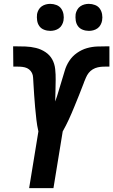

<svg xmlns="http://www.w3.org/2000/svg" viewBox="-20 -975 587 995"><path d="M131 0 179 -294Q172 -324 168.5 -355.5Q165 -387 162 -419Q159 -451 157 -483Q155 -515 153 -547V-548Q152 -560 151.5 -573Q151 -586 145.5 -597Q140 -608 130.5 -615.5Q121 -623 108.5 -626Q96 -629 83 -629.5Q70 -630 57 -630H49L48 -735H55Q84 -735 112 -734Q140 -733 166.5 -726.5Q193 -720 215.5 -705Q238 -690 250.5 -667.5Q263 -645 266 -617Q269 -589 268.5 -561Q268 -533 267.5 -505Q267 -477 266 -449Q276 -476 283.5 -502.5Q291 -529 299.5 -555.5Q308 -582 315.5 -608.5Q323 -635 339 -659.5Q355 -684 379.5 -701Q404 -718 430.5 -725.5Q457 -733 484 -734Q511 -735 538 -735H547V-630H539Q526 -630 513 -629.5Q500 -629 486.5 -626Q473 -623 460.5 -615.5Q448 -608 439.5 -597Q431 -586 425.5 -573Q420 -560 415 -548V-547Q403 -515 390 -483Q377 -451 364 -419Q351 -387 336.5 -355.5Q322 -324 305 -294L257 0ZM441 -815Q424 -815 408.5 -821Q393 -827 384 -839.5Q375 -852 372.5 -868.5Q370 -885 372 -902Q374 -913 380 -924Q386 -935 396 -942Q406 -949 417.5 -952Q429 -955 440 -955Q457 -955 472.5 -949Q488 -943 497 -930.5Q506 -918 509 -901.5Q512 -885 509 -868Q507 -857 501 -846Q495 -835 485 -828Q475 -821 463.5 -818Q452 -815 441 -815ZM241 -815Q224 -815 208.5 -821Q193 -827 184 -839.5Q175 -852 172.5 -868.5Q170 -885 172 -902Q174 -913 180 -924Q186 -935 196 -942Q206 -949 217.5 -952Q229 -955 240 -955Q257 -955 272.5 -949Q288 -943 297 -930.5Q306 -918 309 -901.5Q312 -885 309 -868Q307 -857 301 -846Q295 -835 285 -828Q275 -821 263.5 -818Q252 -815 241 -815Z"/></svg>

Font: Iosevka Curly Extrabold
Style: Italic
Weight: 800
Italic angle: -9°
Monospace: yes
Designer: Belleve Invis
Foundry: Belleve Invis
Version: Version 22.1.2; ttfautohint (v1.8.4)